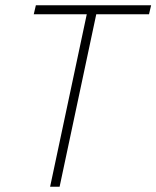

<svg xmlns="http://www.w3.org/2000/svg" viewBox="-20 -708 593 728"><path d="M170 0 309 -654H108L116 -688H553L545 -654H345L206 0Z"/></svg>

Font: Saira Semi Condensed Thin
Style: Italic
Weight: 100
Width: 4
Italic angle: -12°
Designer: Hector Gatti with collaboration of the Omnibus-Type team
Foundry: Omnibus-Type
Version: Version 1.001; ttfautohint (v1.8)